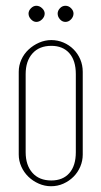

<svg xmlns="http://www.w3.org/2000/svg" viewBox="-20 -640 352 666"><path d="M158 -501Q180 -501 200 -492.5Q220 -484 235 -469Q250 -454 258.5 -434Q267 -414 267 -391V-104Q267 -82 258.5 -62Q250 -42 235 -27Q220 -12 200 -3Q180 6 157 6Q135 6 114.5 -3Q94 -12 78.5 -27Q63 -42 54 -62Q45 -82 45 -104V-391Q45 -413 54 -433Q63 -453 79 -468Q95 -483 115.5 -492Q136 -501 158 -501ZM158 -481Q116 -481 92.5 -454.5Q69 -428 69 -383V-112Q69 -67 92.5 -40.5Q116 -14 158 -14Q198 -14 220.5 -39.5Q243 -65 243 -112V-383Q243 -430 220.5 -455.5Q198 -481 158 -481ZM79 -593Q79 -603 87.5 -611.5Q96 -620 106 -620Q117 -620 126 -611.5Q135 -603 135 -593Q135 -582 126 -573Q117 -564 106 -564Q96 -564 87.5 -573Q79 -582 79 -593ZM180 -593Q180 -603 188 -611.5Q196 -620 207 -620Q218 -620 226.5 -611.5Q235 -603 235 -593Q235 -582 226.5 -573Q218 -564 207 -564Q196 -564 188 -573Q180 -582 180 -593Z"/></svg>

Font: Moniqa Thin Paragraph
Style: Regular
Weight: 100
Designer: Rajesh Rajput
Foundry: Rajesh Rajput
Version: Version 1.000